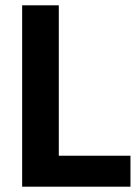

<svg xmlns="http://www.w3.org/2000/svg" viewBox="-20 -703 522 723"><path d="M63.4 0V-683H201.4V-116.6H471.3V0Z"/></svg>

Font: Cairo
Style: Regular
Weight: 400
Designer: Mohamed Gaber, Accademia di Belle Arti di Urbino
Foundry: Kief Type Foundry, Accademia di Belle Arti di Urbino
Version: Version 3.120